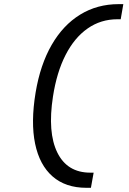

<svg xmlns="http://www.w3.org/2000/svg" viewBox="-20 -811 626 929"><path d="M576.7 -791 564 -717.8H547.9Q467.8 -717.8 404.1 -673.3Q340.3 -628.9 297.4 -545.2Q254.4 -461.4 236.3 -343.8Q209.5 -170.4 257.3 -73Q305.2 24.4 417 24.4H433.1L419.9 97.7H397.9Q297.4 97.7 234.4 42.7Q171.4 -12.2 149.9 -115.5Q128.4 -218.8 152.3 -363.3Q174.8 -498 230 -593.8Q285.2 -689.5 367.7 -740.2Q450.2 -791 554.2 -791Z"/></svg>

Font: Cascadia Code NF SemiLight
Style: Italic
Weight: 350
Italic angle: -10°
Monospace: yes
Designer: Aaron Bell
Foundry: Saja Typeworks
Version: Version 2404.023; ttfautohint (v1.8.4)